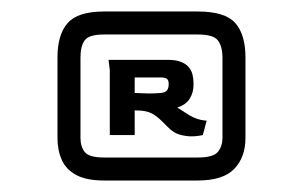

<svg xmlns="http://www.w3.org/2000/svg" viewBox="-20 -638 527 334"><path d="M313 -400.8Q304.1 -400.8 293.2 -403.6Q282.3 -406.3 271.7 -417.2L262.3 -426.6Q255.7 -433.2 249.6 -437.4Q243.4 -441.7 235.7 -443.8Q227.9 -445.9 216.1 -445.9H214.3V-403H171V-515.9L168.8 -533.9H271.7Q285.9 -533.9 294.7 -530.4Q303.4 -527 308.2 -521.3Q313 -515.7 314.8 -508.6Q316.6 -501.4 316.6 -494.1V-489.9Q316.6 -476.6 309.8 -466Q303 -455.4 288.3 -451Q293.9 -447.7 298.9 -444.2Q303.9 -440.8 310.3 -437Q317.7 -432.8 324 -430.9Q330.3 -429 334.6 -428.6Q338.8 -428.1 339.5 -428.1L332.8 -403Q330.1 -402.3 324.7 -401.6Q319.2 -400.8 313 -400.8ZM240.1 -475.4Q245.7 -475.4 250.9 -475.7Q256.1 -475.9 260.3 -476.3Q267.9 -477.2 270.7 -481.1Q273.4 -485 273.4 -490.6V-493Q273.4 -497.9 270.7 -500.6Q267.9 -503.2 260.6 -503.2H214.3V-476.3Q219.9 -476.1 226.6 -475.8Q233.2 -475.4 240.1 -475.4ZM161 -324Q130.5 -324 112.8 -333.5Q95 -343 87.5 -359.8Q80 -376.5 80 -398V-538Q80 -578 97.8 -598Q115.5 -618 161 -618H324Q371.5 -618 389.2 -598Q407 -578 407 -538V-398Q407 -364.5 387.5 -344.2Q368 -324 324 -324ZM161 -364H324Q351.5 -364 359.2 -374Q367 -384 367 -398V-538Q367 -557 359.2 -567.5Q351.5 -578 324 -578H161Q135 -578 127.5 -568Q120 -558 120 -538V-398Q120 -383 127.5 -373.5Q135 -364 161 -364Z"/></svg>

Font: Goldman
Style: Bold
Weight: 700
Designer: Jaikishan Patel
Version: Version 1.000; ttfautohint (v1.8.3)